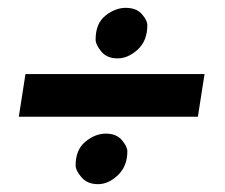

<svg xmlns="http://www.w3.org/2000/svg" viewBox="-20 -521 575 490"><path d="M356 -457Q356 -417 331.5 -394.5Q307 -372 280 -372Q253 -372 238.5 -389.5Q224 -407 224 -420Q224 -461 249 -481Q274 -501 301 -501Q328 -501 342 -485Q356 -469 356 -457ZM502 -332 485 -223H28L45 -332ZM305 -135Q305 -97 281 -74Q257 -51 230 -51Q203 -51 188 -68.5Q173 -86 173 -99Q173 -139 198 -159.5Q223 -180 250 -180Q277 -180 291 -163.5Q305 -147 305 -135Z"/></svg>

Font: Rambla
Style: Bold Italic
Weight: 700
Italic angle: -12°
Designer: Martin Sommaruga
Foundry: Martin Sommaruga
Version: Version 1.001